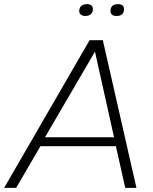

<svg xmlns="http://www.w3.org/2000/svg" viewBox="-48 -906 740 926"><path d="M610 0H556L511 -201H147L30 0H-28L384 -712H448ZM502 -244 410 -657 169 -244ZM363 -829Q350 -829 342 -835.5Q334 -842 334 -853Q334 -868 343.5 -877Q353 -886 371 -886Q400 -886 400 -862Q400 -847 390.5 -838Q381 -829 363 -829ZM514 -829Q485 -829 485 -853Q485 -886 522 -886Q550 -886 550 -862Q550 -829 514 -829Z"/></svg>

Font: Creato Display Light
Style: Italic
Weight: 300
Italic angle: -10°
Version: Version 1.000